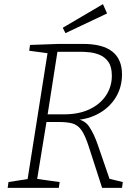

<svg xmlns="http://www.w3.org/2000/svg" viewBox="-20 -907 672 927"><path d="M17 0 21 -28 122 -44 112 -34 211 -660 218 -649 121 -662 125 -690 265 -695H381Q569 -695 569 -548Q569 -487 540 -438.5Q511 -390 459.5 -360.5Q408 -331 342 -327L336 -334Q386 -331 409.5 -297Q433 -263 452 -208L512 -34L499 -46L573 -28L569 0H473L409 -198Q391 -254 373 -279Q355 -304 329.5 -311Q304 -318 264 -318H194L206 -328L158 -34L153 -44L268 -28L264 0ZM208 -342 201 -355H290Q361 -355 412.5 -379.5Q464 -404 492 -446.5Q520 -489 520 -541Q520 -585 503 -608.5Q486 -632 461.5 -642Q437 -652 412 -654.5Q387 -657 371 -657H248L259 -668ZM296 -747 283 -773 477 -887 497 -842Z"/></svg>

Font: Bitter Thin Light
Style: Italic
Weight: 300
Italic angle: -9°
Version: Version 2.002